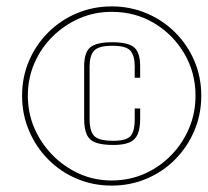

<svg xmlns="http://www.w3.org/2000/svg" viewBox="-20 -611 649 600"><path d="M329 -31Q271 -31 220 -52.5Q169 -74 130.5 -113Q92 -152 70.5 -203Q49 -254 49 -312Q49 -370 70.5 -420.5Q92 -471 130.5 -509.5Q169 -548 220 -569.5Q271 -591 329 -591Q387 -591 438 -569.5Q489 -548 527.5 -509.5Q566 -471 587.5 -420.5Q609 -370 609 -312Q609 -254 587.5 -203Q566 -152 527.5 -113Q489 -74 438 -52.5Q387 -31 329 -31ZM329 -47Q384 -47 431.5 -68Q479 -89 515 -126Q551 -163 571 -210.5Q591 -258 591 -312Q591 -384 556 -443.5Q521 -503 462 -538.5Q403 -574 329 -574Q275 -574 228 -553.5Q181 -533 144.5 -497Q108 -461 87.5 -413.5Q67 -366 67 -312Q67 -258 87.5 -210.5Q108 -163 144.5 -126Q181 -89 228 -68Q275 -47 329 -47ZM335 -158Q300 -158 280 -165Q260 -172 251.5 -190Q243 -208 243 -240V-404Q243 -447 262 -463Q281 -479 331 -479Q380 -479 399 -463Q418 -447 418 -404V-368H401V-404Q401 -437 387.5 -452.5Q374 -468 331 -468Q288 -468 274 -452.5Q260 -437 260 -404V-239Q260 -201 274.5 -186Q289 -171 334 -171Q374 -171 387.5 -185.5Q401 -200 401 -239V-272H418V-240Q418 -209 410 -191Q402 -173 383.5 -165.5Q365 -158 335 -158Z"/></svg>

Font: Alumni Sans SC Thin
Style: Regular
Weight: 100
Designer: Robert E. Leuschke
Foundry: Robert E. Leuschke
Version: Version 1.018